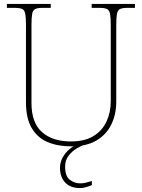

<svg xmlns="http://www.w3.org/2000/svg" viewBox="-20 -734 721 976"><path d="M342 10Q273 10 221.5 -12Q170 -34 141 -83.5Q112 -133 112 -214V-606Q112 -645 108.5 -663.5Q105 -682 93 -688Q81 -694 56 -694H15V-714H238V-694H196Q171 -694 159 -688Q147 -682 143.5 -663.5Q140 -645 140 -606V-210Q140 -110 193.5 -62.5Q247 -15 340 -15Q411 -15 455.5 -42.5Q500 -70 521.5 -116.5Q543 -163 543 -219V-606Q543 -645 539.5 -663.5Q536 -682 524 -688Q512 -694 487 -694H446V-714H666V-694H627Q602 -694 590 -688Q578 -682 574.5 -663.5Q571 -645 571 -606V-218Q571 -153 546 -101.5Q521 -50 470.5 -20Q420 10 342 10ZM387 222Q338 222 311.5 194Q285 166 285 119Q285 91 298.5 66.5Q312 42 333.5 24Q355 6 378 0H413Q395 6 371 20Q347 34 329 57Q311 80 311 113Q311 162 335 180Q359 198 387 198Q403 198 415 195Q427 192 447 186V207Q437 211 427 214.5Q417 218 407 220Q397 222 387 222Z"/></svg>

Font: Noto Serif Kannada Thin
Style: Regular
Weight: 250
Version: Version 2.003